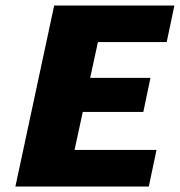

<svg xmlns="http://www.w3.org/2000/svg" viewBox="-20 -678 654 698"><path d="M521 0H36L177 -658H614L586 -525H336L251 -133H549ZM153 -271 180 -395H527L501 -271Z"/></svg>

Font: Ysabeau Infant Black
Style: Italic
Weight: 900
Italic angle: -12°
Designer: Christian Thalmann (Catharsis Fonts)
Version: Version 2.001;gftools[0.9.30]; featfreeze: ss01,ss02,lnum